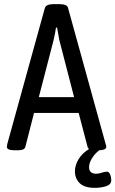

<svg xmlns="http://www.w3.org/2000/svg" viewBox="-20 -722 556 925"><path d="M516 146Q516 167 491.5 175Q467 183 437 183Q387 183 364 160.5Q341 138 341 103Q341 74 358.5 45Q376 16 409 -4Q404 -8 402 -14L359 -178H144L102 -14Q98 2 66 2H50Q13 2 13 -15Q13 -18 15 -28L196 -683Q202 -702 236 -702H268Q304 -702 308 -683L489 -28Q492 -21 492 -15Q492 1 458 2Q435 20 422 42.5Q409 65 409 83Q409 115 444 115Q457 115 473 109Q489 105 495 105Q505 105 510.5 118Q516 131 516 146ZM337 -254 266 -528Q263 -541 255 -589H250Q248 -582 246 -566L238 -528L167 -254Z"/></svg>

Font: Asap Condensed
Style: Regular
Weight: 400
Designer: Pablo Cosgaya
Foundry: Omnibus-Type
Version: Version 1.010; ttfautohint (v1.8)